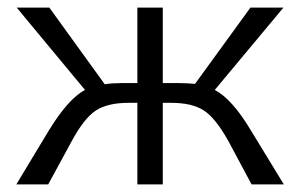

<svg xmlns="http://www.w3.org/2000/svg" viewBox="-20 -486 791 506"><path d="M642 -141 728 0H643L582 -114Q548 -175 517 -195Q486 -215 431 -215H409V0H342V-215H319Q264 -215 233 -195Q202 -175 169 -114L107 0H23L108 -141Q160 -226 204 -249L24 -466H110L256 -264Q276 -267 298 -267H342V-466H409V-267H453Q470 -267 494 -265L640 -466H727L546 -249Q592 -225 642 -141Z"/></svg>

Font: EauTestSC
Style: Regular
Weight: 400
Designer: Christian Thalmann (Catharsis Fonts)
Version: Version 0.001;PS 000.001;hotconv 1.0.88;makeotf.lib2.5.64775